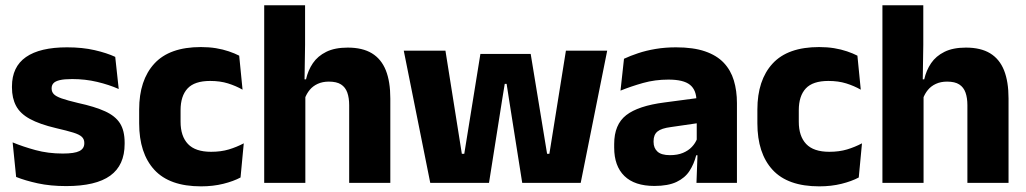

<svg xmlns="http://www.w3.org/2000/svg" viewBox="-20 -680 3817 714"><path d="M226 12Q167.5 12 120.5 1.8Q73.5 -8.5 40 -22L27 -150.5Q65.5 -134.5 112.2 -121.8Q159 -109 213.5 -109Q257 -109 275.2 -118.2Q293.5 -127.5 293.5 -147V-149Q293.5 -162.5 284.2 -171.2Q275 -180 252.2 -187Q229.5 -194 188.5 -203.5Q127 -218 91 -237.8Q55 -257.5 39.8 -286.2Q24.5 -315 24.5 -354.5V-358.5Q24.5 -431.5 76.5 -467.8Q128.5 -504 229.5 -504Q286.5 -504 332 -493.5Q377.5 -483 408.5 -468.5L421.5 -349Q385.5 -365 341.2 -375.5Q297 -386 248.5 -386Q219 -386 202.2 -382Q185.5 -378 178.8 -370.5Q172 -363 172 -352V-350.5Q172 -338.5 180 -330Q188 -321.5 209.2 -314Q230.5 -306.5 270.5 -297Q332.5 -283.5 370.5 -266.2Q408.5 -249 426 -221.8Q443.5 -194.5 443.5 -149.5V-145Q443.5 -65.5 390 -26.8Q336.5 12 226 12Z M727.5 13Q610.5 13 554 -48.5Q497.5 -110 497.5 -221.5V-272.5Q497.5 -382 554 -443.5Q610.5 -505 727 -505Q757 -505 783 -500.8Q809 -496.5 831 -489Q853 -481.5 869.5 -473L882 -346.5Q857.5 -360.5 828 -369.8Q798.5 -379 761.5 -379Q703.5 -379 677.5 -351Q651.5 -323 651.5 -270V-227.5Q651.5 -173.5 679 -144.5Q706.5 -115.5 765 -115.5Q801.5 -115.5 830.8 -124.2Q860 -133 886.5 -147L874.5 -20Q848.5 -6 810.5 3.5Q772.5 13 727.5 13Z M1431.5 0H1278.5V-289Q1278.5 -316 1271.5 -335.8Q1264.5 -355.5 1248.2 -366Q1232 -376.5 1203 -376.5Q1179.5 -376.5 1161.5 -368.2Q1143.5 -360 1131.8 -345.8Q1120 -331.5 1113.5 -313.5L1082.5 -385H1118Q1125.5 -418.5 1143.5 -445Q1161.5 -471.5 1193.2 -487.2Q1225 -503 1273 -503Q1328 -503 1363 -481.8Q1398 -460.5 1414.8 -418.5Q1431.5 -376.5 1431.5 -313.5ZM1115.5 0H962.5V-660.5H1114.5V-513.5L1112 -351.5L1115.5 -339.5Z M1798.5 0H1580L1481.5 -491.5H1636.5L1697.5 -108H1706.5L1766.5 -479.5H1953.5L2014.5 -108H2023L2084.5 -491.5H2238L2139.5 0H1922L1872.5 -313L1864 -368H1857L1848 -313Z M2720.5 0H2570L2574.5 -123L2571 -130.5V-284L2570 -304Q2570 -345 2546 -364.5Q2522 -384 2465.5 -384Q2416 -384 2371.5 -371.5Q2327 -359 2287.5 -343L2300.5 -461.5Q2324 -472.5 2353.2 -482.2Q2382.5 -492 2418 -498Q2453.5 -504 2494 -504Q2558.5 -504 2602 -489Q2645.5 -474 2671.5 -446.5Q2697.5 -419 2709 -380.8Q2720.5 -342.5 2720.5 -296.5ZM2413.5 11.5Q2340 11.5 2302 -25.5Q2264 -62.5 2264 -131V-144.5Q2264 -217 2308.8 -251.8Q2353.5 -286.5 2451 -299L2583 -316.5L2592 -224.5L2475 -207.5Q2439.5 -203 2425 -191Q2410.5 -179 2410.5 -155.5V-152Q2410.5 -129.5 2425 -116.2Q2439.5 -103 2471.5 -103Q2499.5 -103 2519.8 -111.5Q2540 -120 2553 -133.8Q2566 -147.5 2572.5 -164.5L2594 -102.5H2569Q2561 -70.5 2544.2 -44.5Q2527.5 -18.5 2496 -3.5Q2464.5 11.5 2413.5 11.5Z M3026.5 13Q2909.5 13 2853 -48.5Q2796.5 -110 2796.5 -221.5V-272.5Q2796.5 -382 2853 -443.5Q2909.5 -505 3026 -505Q3056 -505 3082 -500.8Q3108 -496.5 3130 -489Q3152 -481.5 3168.5 -473L3181 -346.5Q3156.5 -360.5 3127 -369.8Q3097.5 -379 3060.5 -379Q3002.5 -379 2976.5 -351Q2950.5 -323 2950.5 -270V-227.5Q2950.5 -173.5 2978 -144.5Q3005.5 -115.5 3064 -115.5Q3100.5 -115.5 3129.8 -124.2Q3159 -133 3185.5 -147L3173.5 -20Q3147.5 -6 3109.5 3.5Q3071.5 13 3026.5 13Z M3730.5 0H3577.5V-289Q3577.5 -316 3570.5 -335.8Q3563.5 -355.5 3547.2 -366Q3531 -376.5 3502 -376.5Q3478.5 -376.5 3460.5 -368.2Q3442.5 -360 3430.8 -345.8Q3419 -331.5 3412.5 -313.5L3381.5 -385H3417Q3424.5 -418.5 3442.5 -445Q3460.5 -471.5 3492.2 -487.2Q3524 -503 3572 -503Q3627 -503 3662 -481.8Q3697 -460.5 3713.8 -418.5Q3730.5 -376.5 3730.5 -313.5ZM3414.5 0H3261.5V-660.5H3413.5V-513.5L3411 -351.5L3414.5 -339.5Z"/></svg>

Font: Anek Malayalam Medium
Style: Bold
Weight: 700
Version: Version 1.003